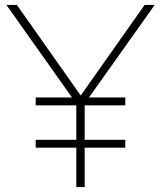

<svg xmlns="http://www.w3.org/2000/svg" viewBox="-20 -760 654 780"><path d="M125 -160V-192H290V-332H125V-364H272.5L6 -740H48.5L308 -372L567.5 -740H608.5L341.5 -364H489V-332H324V-192H489V-160H324V0H290V-160Z"/></svg>

Font: Encode Sans Semi Expanded Thin
Style: Regular
Weight: 100
Width: 6
Designer: Multiple Designers
Foundry: Impallari Type
Version: Version 3.000; ttfautohint (v1.8.3) -l 8 -r 50 -G 200 -x 14 